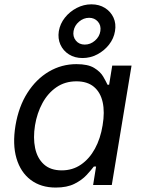

<svg xmlns="http://www.w3.org/2000/svg" viewBox="-20 -846 654 878"><path d="M234.9 11.7Q167 11.7 120.6 -23.2Q74.2 -58.1 55.4 -121.8Q36.6 -185.5 50.8 -272Q65.4 -358.9 105.5 -421.6Q145.5 -484.4 203.6 -518.6Q261.7 -552.7 329.6 -552.7Q382.3 -552.7 410.6 -535.4Q439 -518.1 451.9 -495.8Q464.8 -473.6 471.7 -458.5H479L493.2 -545.9H581.5L491.2 0H405.8L419.4 -84.5H409.2Q397 -68.4 376 -45.7Q355 -22.9 320.8 -5.6Q286.6 11.7 234.9 11.7ZM262.2 -66.9Q312 -66.9 350.3 -93.3Q388.7 -119.6 414.1 -166Q439.5 -212.4 449.2 -272.9Q459.5 -333.5 449.5 -378.7Q439.5 -423.8 409.4 -449Q379.4 -474.1 329.6 -474.1Q277.3 -474.1 238 -447Q198.7 -419.9 174.1 -374.5Q149.4 -329.1 140.1 -272.9Q130.9 -215.8 140.6 -168.9Q150.4 -122.1 180.7 -94.5Q210.9 -66.9 262.2 -66.9ZM357.4 -580.6Q321.8 -580.6 295.4 -597.2Q269 -613.8 256.3 -641.8Q243.7 -669.9 249 -703.6Q254.9 -737.8 276.9 -765.4Q298.8 -793 330.8 -809.6Q362.8 -826.2 397.9 -826.2Q433.6 -826.2 460 -809.6Q486.3 -793 499 -765.4Q511.7 -737.8 505.9 -703.6Q500.5 -669.9 478.5 -641.8Q456.5 -613.8 424.8 -597.2Q393.1 -580.6 357.4 -580.6ZM367.7 -642.1Q393.6 -642.1 414.3 -660.2Q435.1 -678.2 439 -704.1Q442.9 -730 427.5 -747.3Q412.1 -764.6 387.7 -764.6Q362.3 -764.6 341.6 -747.1Q320.8 -729.5 316.4 -704.1Q312 -678.7 326.9 -660.4Q341.8 -642.1 367.7 -642.1Z"/></svg>

Font: Inter
Style: Italic
Weight: 400
Italic angle: -9.3988°
Designer: Rasmus Andersson
Foundry: rsms
Version: Version 4.001;git-66647c0bb